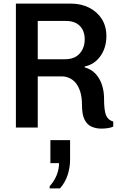

<svg xmlns="http://www.w3.org/2000/svg" viewBox="-20 -706 647 1063"><path d="M540 6Q512 6 487.5 -4.5Q463 -15 448.5 -43Q434 -71 434 -123Q434 -167 424.5 -197.5Q415 -228 399.5 -246.5Q384 -265 364 -274Q344 -283 323 -283H189V0H68V-686H373Q429 -686 473.5 -663.5Q518 -641 543.5 -601Q569 -561 569 -506Q569 -442 536 -395.5Q503 -349 449 -338V-333Q485 -323 508.5 -298Q532 -273 544 -237.5Q556 -202 556 -162Q556 -95 567 -68Q578 -41 607 -33V-5Q594 1 576.5 3.5Q559 6 540 6ZM189 -378H339Q393 -378 421 -409.5Q449 -441 449 -488Q449 -535 422 -562.5Q395 -590 345 -590H189ZM255 337V325Q281 296 294 263Q307 230 307 197H259V70H368V179Q368 222 354 264Q340 306 312 337Z"/></svg>

Font: Chivo Mono Medium Medium
Style: Regular
Weight: 500
Monospace: yes
Version: Version 1.008